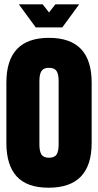

<svg xmlns="http://www.w3.org/2000/svg" viewBox="-20 -877 458 897"><path d="M9.8 -491.2Q9.8 -700.2 209 -700.2Q408.2 -700.2 408.2 -491.2V-209Q408.2 0 207 0Q106.4 0 58.1 -52.7Q9.8 -105.5 9.8 -209ZM67.9 -856.9H179.2L209 -818.8L238.8 -856.9H350.1L271 -749H147ZM164.1 -201.2Q164.1 -170.4 173.6 -155.3Q183.1 -140.1 209 -140.1Q234.9 -140.1 244.4 -155.3Q253.9 -170.4 253.9 -201.2V-499Q253.9 -529.8 244.4 -544.9Q234.9 -560.1 209 -560.1Q183.1 -560.1 173.6 -544.9Q164.1 -529.8 164.1 -499Z"/></svg>

Font: Quaderni
Style: Regular
Weight: 400
Designer: Romain Laurent, Daphné Lejeune, Alexandre D’Hubert
Foundry: ESAD Valence
Version: Version 1.000;FEAKit 1.0